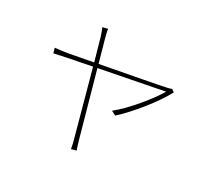

<svg xmlns="http://www.w3.org/2000/svg" viewBox="-159 -995 1318 1243"><g transform="rotate(30 500.0 -373.5)"><path d="M892 -627 871 -641C863 -637 851 -634 842 -632C814 -625 566 -578 378 -543L332 -707C325 -736 319 -755 318 -771L280 -761C287 -748 294 -728 303 -699L349 -537L167 -503C135 -498 111 -495 80 -492L90 -456C118 -463 228 -485 356 -510L485 -39C491 -19 496 6 499 24L536 14C529 -6 521 -28 516 -48L385 -516L847 -606C805 -534 693 -393 605 -324L638 -307C719 -378 844 -532 892 -627Z"/></g></svg>

Font: Noto Sans JP Thin
Style: Regular
Weight: 100
Designer: Ryoko NISHIZUKA 西塚涼子 (kana, bopomofo & ideographs); Paul D. Hunt (Latin, Greek & Cyrillic); Sandoll Communications 산돌커뮤니
Foundry: Adobe
Version: Version 2.004;hotconv 1.0.118;makeotfexe 2.5.65603